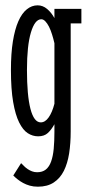

<svg xmlns="http://www.w3.org/2000/svg" viewBox="-20 -498 335 720"><path d="M245.1 -4.9Q245.1 39.1 239.3 76.9Q233.4 114.7 219.5 142.6Q205.6 170.4 181.6 186.3Q157.7 202.1 122.1 202.1Q105.5 202.1 91.8 198.2Q78.1 194.3 66.9 188.2Q55.7 182.1 46.4 174.8Q37.1 167.5 29.8 160.2L59.1 113.8Q64 118.7 70.1 124.8Q76.2 130.9 83.7 136Q91.3 141.1 100.1 144.5Q108.9 147.9 119.1 147.9Q139.2 147.9 151.9 137.7Q164.6 127.4 171.6 107.9Q178.7 88.4 181.4 60.3Q184.1 32.2 184.1 -3.9V-32.2Q172.9 -11.7 159.4 0.7Q146 13.2 123 13.2Q102.5 13.2 84.2 1.5Q65.9 -10.3 51.8 -38.8Q37.6 -67.4 29.3 -115.5Q21 -163.6 21 -235.8Q21 -297.4 28.3 -342.8Q35.6 -388.2 48.8 -418.2Q62 -448.2 80.6 -463.1Q99.1 -478 121.1 -478Q140.6 -478 156.7 -464.4Q172.9 -450.7 184.1 -430.2V-464.8H285.2V-410.2H245.1ZM132.8 -39.1Q149.4 -39.1 162.6 -57.9Q175.8 -76.7 184.1 -108.9V-335.9Q180.2 -353 175 -369.4Q169.9 -385.7 163.6 -398.2Q157.2 -410.6 149.9 -418.2Q142.6 -425.8 134.8 -425.8Q110.8 -425.8 95.9 -376.2Q81.1 -326.7 81.1 -235.8Q81.1 -140.6 94.2 -89.8Q107.4 -39.1 132.8 -39.1Z"/></svg>

Font: Stint Ultra Condensed
Style: Regular
Weight: 400
Width: 1
Designer: Astigmatic (AOETI)
Foundry: Astigmatic (AOETI)
Version: Version 1.000